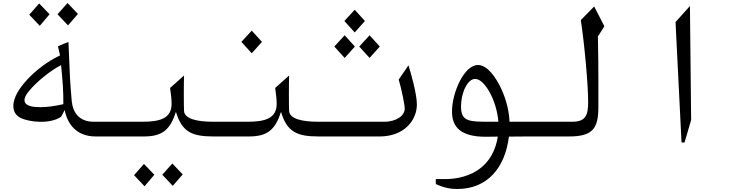

<svg xmlns="http://www.w3.org/2000/svg" viewBox="-20 -909 4940 1279"><path d="M499 -816 430 -889 363 -814 433 -740ZM310 -814 241 -886 175 -811 245 -737ZM604 -98C504 -98 465 -164 458 -234C446 -371 446 -384 436 -630L366 -601L380 -540C342 -522 252 -474 167 -385C79 -292 69 -233 69 -202C69 -164 87 -138 120 -122C173 -98 306 -78 387 -131L411 -176C429 -81 491 0 617 0H700V-98ZM247 -195C143 -195 116 -232 171 -300C222 -363 318 -441 387 -475C399 -349 402 -310 402 -215C342 -202 296 -195 247 -195Z M1400 -98C1290 -98 1210 -118 1206 -169C1204 -200 1204 -358 1206 -406L1113 -323C1119 -283 1123 -247 1123 -217C1123 -120 1045 -98 930 -98H700V0H939C1064 0 1114 -47 1152 -164C1191 -33 1255 0 1400 0ZM1131 329 1197 253 1128 180 1061 255ZM943 332 1008 255 939 183 873 258Z M1657 -554 1725 -630 1657 -705 1588 -630ZM2100 -98C1990 -98 1910 -118 1906 -169C1904 -200 1904 -358 1906 -406L1813 -323C1819 -283 1823 -247 1823 -217C1823 -120 1745 -98 1630 -98H1400V0H1639C1764 0 1814 -47 1852 -164C1891 -33 1955 0 2100 0Z M2343 -693 2411 -769 2343 -844 2274 -769ZM2276 -523 2344 -599 2276 -674 2207 -599ZM2442 -523 2510 -599 2442 -674 2373 -599ZM2100 0H2509C2676 0 2757 -111 2757 -213C2757 -282 2719 -417 2701 -474L2636 -379C2657 -307 2676 -211 2676 -186C2677 -140 2622 -98 2539 -98H2100Z M3500 -98H3374C3372 -154 3359 -232 3318 -320C3282 -396 3226 -476 3164 -476C3071 -476 2991 -291 2991 -166C2991 -65 3046 2 3215 2C3226 2 3257 2 3296 1C3284 82 3246 172 3155 229C3079 276 2996 284 2944 284H2883V317C2940 343 2982 350 3026 350C3228 350 3345 207 3370 1C3422 0 3474 0 3500 0ZM3051 -200C3051 -290 3095 -388 3149 -383C3208 -379 3288 -244 3300 -98H3245C3106 -98 3051 -98 3051 -200Z M3500 0H3773C3930 0 3966 -56 3966 -195V-397C3966 -549 3963 -608 3963 -666L4006 -734L3938 -866L3849 -775C3874 -614 3898 -341 3898 -229C3898 -140 3880 -98 3792 -98H3500Z M4520 40H4540L4584 -110L4576 -869L4480 -762Z"/></svg>

Font: Kawkab Mono Light
Style: Bold
Weight: 400
Monospace: yes
Designer: Abdullah Arif
Foundry: Abdullah Arif
Version: Version 1.000;PS 000.500;hotconv 1.0.88;makeotf.lib2.5.64775